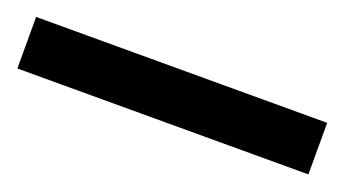

<svg xmlns="http://www.w3.org/2000/svg" viewBox="-28 -102 514 287"><g transform="rotate(20 229.5 41.0)"><path d="M461 0H-2V82H461Z"/></g></svg>

Font: Wafeq Medium
Style: Regular
Weight: 500
Designer: Rasmus Andersson & Azza Alameddine
Foundry: Google & TypeTogether
Version: Version 3.000;January 28, 2025;FontCreator 15.0.0.3014 64-bi